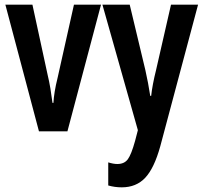

<svg xmlns="http://www.w3.org/2000/svg" viewBox="-20 -563 872 823"><path d="M147 0 3 -543H119L184 -243Q191 -214 196 -184Q201 -154 205 -122H209Q210 -143 214.5 -170.5Q219 -198 227 -230L297 -543H413L269 0Z M419 -543H536L603 -263Q609 -236 614.5 -207.5Q620 -179 624 -152H628Q633 -199 649 -263L713 -543H829L667 64Q641 158 602.5 199Q564 240 502 240Q487 240 472.5 238Q458 236 444 232V133Q466 140 483 140Q513 140 528 119.5Q543 99 559 41L571 -5Z"/></svg>

Font: Noto Sans Lao ExtraCondensed SemiBold
Style: Regular
Weight: 600
Width: 2
Designer: Monotype Design Team
Foundry: Monotype Imaging Inc.
Version: Version 2.003; ttfautohint (v1.8.4.7-5d5b)